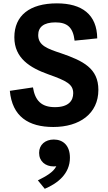

<svg xmlns="http://www.w3.org/2000/svg" viewBox="-20 -762 660 1171"><path d="M435 -514 573 -528C571.5 -673.5 480 -741.5 327 -741.5C161.5 -741.5 67.5 -667.5 67.5 -534.5C67.5 -407 163 -348.5 275 -308.5C384.5 -269.5 426.5 -249 426.5 -193.5C426.5 -147 397.5 -108.5 315 -108.5C232.5 -108.5 194 -148.5 181 -229L40 -208C54.5 -51.5 153.5 12.5 305 12.5C465 12.5 580 -68.5 580 -214C580 -345.5 486.5 -391 353 -437C270 -464.5 213 -484 213 -548C213 -596 245.5 -625.5 318 -625.5C389 -625.5 425.5 -596.5 435 -514ZM307.5 253C313 253 318.5 252.5 323.5 252C304 290 258.5 314 211 338L253 389.5C330.5 357 406.5 298.5 406.5 200C406.5 124 363.5 89 308 89C256.5 89 218.5 120 218.5 170.5C218.5 222 257 253 307.5 253Z"/></svg>

Font: Monaspace Neon
Style: Bold
Weight: 700
Designer: Riley Cran & the Lettermatic Team
Foundry: Lettermatic
Version: Version 1.200 (Monaspace Neon)